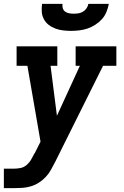

<svg xmlns="http://www.w3.org/2000/svg" viewBox="-23 -770 643 995"><path d="M-3 205V104H50Q67 104 84 100.5Q101 97 115 85Q129 73 138 57.5Q147 42 155 26L156 25V24Q156 24 156.5 24Q157 24 157 24L187 -36L119 -429H63V-530H274V-429H239L272 -170L391 -429H369V-530H580V-429H511L263 69Q252 90 241 110Q230 130 214 147Q198 164 178.5 176.5Q159 189 137 195.5Q115 202 93.5 203.5Q72 205 50 205ZM345 -610Q324 -610 303.5 -612.5Q283 -615 264 -622Q245 -629 229.5 -641Q214 -653 204.5 -670.5Q195 -688 193.5 -708.5Q192 -729 195 -750H301Q299 -738 302.5 -727Q306 -716 315 -709.5Q324 -703 336 -701Q348 -699 359 -699Q372 -699 384 -701Q396 -703 407 -709.5Q418 -716 425.5 -727Q433 -738 435 -750H541Q537 -729 528.5 -708Q520 -687 505 -670.5Q490 -654 470.5 -641.5Q451 -629 430 -622Q409 -615 387.5 -612.5Q366 -610 345 -610Z"/></svg>

Font: Iosevka Slab Extended Oblique
Style: Bold
Weight: 700
Width: 7
Italic angle: -9°
Monospace: yes
Designer: Belleve Invis
Foundry: Belleve Invis
Version: Version 11.1.1; ttfautohint (v1.8.3)